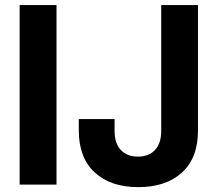

<svg xmlns="http://www.w3.org/2000/svg" viewBox="-20 -748 880 778"><path d="M209 -727.5V0H59.6V-727.5ZM540 10.3Q428.2 10.3 363.8 -49.3Q299.3 -108.9 299.3 -219.2V-265.6H444.3V-217.8Q444.3 -167 469.7 -140.1Q495.1 -113.3 538.6 -113.3Q582.5 -113.3 607.9 -140.1Q633.3 -167 633.3 -218.3V-727.5H782.2V-218.3Q782.2 -107.9 717.3 -48.8Q652.3 10.3 540 10.3Z"/></svg>

Font: Inter 24pt
Style: Bold
Weight: 700
Designer: Rasmus Andersson
Foundry: rsms
Version: Version 4.001;git-66647c0bb